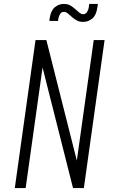

<svg xmlns="http://www.w3.org/2000/svg" viewBox="-20 -953 576 973"><path d="M55 0 160 -750H215L380 -97L363 -94L455 -750H510L405 0H350L185 -653L202 -656L110 0ZM401.5 -842Q383 -842 370.5 -848.8Q358 -855.5 349 -863Q335.5 -874.5 325 -883.8Q314.5 -893 304 -893Q291.5 -893 284.8 -882.2Q278 -871.5 276 -860L274 -847H230L232 -861Q237.5 -899.5 257.8 -916.2Q278 -933 303 -933Q323.5 -933 337.2 -924.8Q351 -916.5 360 -908Q371.5 -898.5 381.2 -889.8Q391 -881 402 -881Q414 -881 421.2 -892.5Q428.5 -904 430 -916L432 -933H476L473 -913Q467.5 -875 447 -858.5Q426.5 -842 401.5 -842Z"/></svg>

Font: Mohave Light Light
Style: Italic
Weight: 300
Italic angle: -8°
Version: Version 2.003